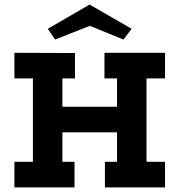

<svg xmlns="http://www.w3.org/2000/svg" viewBox="-20 -820 785 840"><path d="M43 -589 308 -588V-477H253V-353H492V-477H437V-589H702V-477H621V-112H702V0H439V-112H492V-241H253V-112H306V0H43V-112H124V-477H43ZM372 -800 556 -694 520 -647 373 -707 221 -647 189 -694Z"/></svg>

Font: Podkova ExtraBold
Style: Regular
Weight: 800
Designer: Ilya Yudin
Foundry: Cyreal (www.cyreal.org)
Version: Version 2.103